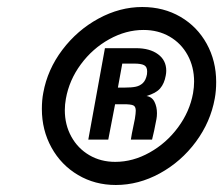

<svg xmlns="http://www.w3.org/2000/svg" viewBox="-20 -823 640 548"><path d="M99.5 -512Q99.5 -537.5 103.5 -558Q115.5 -624.5 158 -680.8Q200.5 -737 261.2 -770Q322 -803 386 -803Q447 -803 495 -775Q543 -747 570 -698Q597 -649 597 -589Q597 -563.5 593 -542Q581 -475 539 -418.2Q497 -361.5 436.2 -328.2Q375.5 -295 310.5 -295Q251 -295 202.8 -323.5Q154.5 -352 127 -401.8Q99.5 -451.5 99.5 -512ZM531 -557Q534 -574.5 534 -590Q534 -632 515.5 -665.8Q497 -699.5 464.2 -718.5Q431.5 -737.5 389.5 -737.5Q339.5 -737.5 291.8 -711Q244 -684.5 210.8 -639.5Q177.5 -594.5 168 -541Q165 -524.5 165 -508.5Q165 -467 183.5 -433.2Q202 -399.5 234.8 -380.2Q267.5 -361 309 -361Q359.5 -361 407.2 -387.8Q455 -414.5 488.2 -459.5Q521.5 -504.5 531 -557ZM279.5 -685.5H368Q407.5 -685.5 431 -668.2Q454.5 -651 454.5 -621Q454.5 -614.5 453 -607Q449 -584.5 437.2 -570.8Q425.5 -557 398 -549Q414 -546.5 421 -532.2Q428 -518 428 -500Q428 -490.5 426.5 -483Q424 -469 420 -450.2Q416 -431.5 414 -424.5H353.5Q356 -441.5 360 -459.5L365 -484Q367.5 -500 367.5 -507Q367.5 -519 360.5 -522.2Q353.5 -525.5 333.5 -525.5H308.5L289 -424.5H232ZM399.5 -611Q400 -614 400 -619Q400 -632.5 391.2 -637Q382.5 -641.5 363 -641.5H329L316.5 -573H336Q355.5 -573 367.5 -575.5Q379.5 -578 388 -586.2Q396.5 -594.5 399.5 -611Z"/></svg>

Font: JuliaMono SemiBoldItalic
Style: Regular
Weight: 600
Italic angle: -9°
Monospace: yes
Designer: cormullion
Foundry: corm
Version: Version 0.049; ttfautohint (v1.8.4)